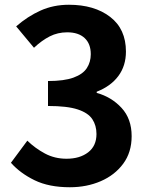

<svg xmlns="http://www.w3.org/2000/svg" viewBox="-20 -774 629 808"><path d="M274 14Q186 14 125.5 -15.5Q65 -45 26 -89L95 -182Q128 -150 169 -128Q210 -106 260 -106Q316 -106 351 -133Q386 -160 386 -210Q386 -246 368.5 -272.5Q351 -299 307 -313.5Q263 -328 182 -328V-433Q250 -433 289.5 -447.5Q329 -462 345.5 -487.5Q362 -513 362 -546Q362 -590 336 -614Q310 -638 263 -638Q223 -638 189.5 -621Q156 -604 123 -573L48 -663Q96 -705 150.5 -729.5Q205 -754 270 -754Q377 -754 443.5 -703Q510 -652 510 -557Q510 -497 478 -454Q446 -411 387 -388V-383Q449 -366 491.5 -320Q534 -274 534 -201Q534 -133 498.5 -85Q463 -37 404 -11.5Q345 14 274 14Z"/></svg>

Font: Chiron Sans HK TT
Style: Bold
Weight: 700
Designer: Ryoko NISHIZUKA 西塚涼子 (kana, bopomofo & ideographs); Paul D. Hunt (Latin, Greek & Cyrillic); Sandoll Communications 산돌커뮤니
Foundry: Adobe
Version: Version 2.022;hotconv 1.0.109;makeotfexe 2.5.65596